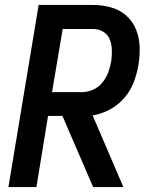

<svg xmlns="http://www.w3.org/2000/svg" viewBox="-20 -755 616 775"><path d="M14 0H127L174 -287H232L356 0H478L354 -289Q390 -295 423.5 -313Q457 -331 482 -360Q507 -389 520 -423.5Q533 -458 539 -494Q545 -531 543.5 -568Q542 -605 528.5 -637.5Q515 -670 488.5 -693Q462 -716 427 -725.5Q392 -735 355 -735H136ZM190 -383 233 -638H355Q378 -638 396.5 -627Q415 -616 423 -596Q431 -576 431.5 -553.5Q432 -531 429 -508Q425 -485 417 -463Q409 -441 393 -421.5Q377 -402 354.5 -392.5Q332 -383 310 -383Z"/></svg>

Font: Iosevka Sparkle SmBdObl
Style: Regular
Weight: 600
Italic angle: -9°
Designer: Belleve Invis
Foundry: Belleve Invis
Version: Version 4.5.0; ttfautohint (v1.8.3)